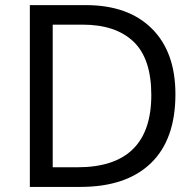

<svg xmlns="http://www.w3.org/2000/svg" viewBox="-20 -734 770 754"><path d="M295.9 0H97.2V-713.9H316.9Q483.4 -713.9 576.2 -621.8Q668.9 -529.8 668.9 -363.8Q668.9 -186 572.3 -93Q475.6 0 295.9 0ZM304.2 -637.2H187V-77.1H284.2Q574.2 -77.1 574.2 -360.8Q574.2 -503.9 504.2 -570.6Q434.1 -637.2 304.2 -637.2Z"/></svg>

Font: NotoSansMyanmarRegular
Style: Regular
Weight: 400
Designer: Monotype Design team
Foundry: Monotype Imaging Inc.
Version: Version 1.05